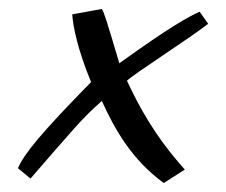

<svg xmlns="http://www.w3.org/2000/svg" viewBox="-20 -392 504 428"><path d="M392 -14C324 -90 291 -153 263 -212C275 -225 402 -306 444 -339L425 -366C399 -354 360 -333 246 -251C219 -342 212 -365 207 -372L141 -360C143 -332 153 -282 183 -209C71 -95 33 -48 20 -17L48 6C149 -110 161 -126 207 -167C236 -103 274 -36 345 16Z"/></svg>

Font: Marck Script
Style: Regular
Weight: 400
Designer: Denis Masharov, Marck Fogel
Foundry: Denis Masharov
Version: Version 1.002